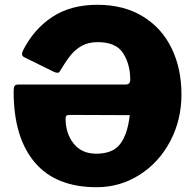

<svg xmlns="http://www.w3.org/2000/svg" viewBox="-20 -772 815 802"><path d="M388 -596Q349 -596 321.5 -580.5Q294 -565 274.5 -540.5Q255 -516 229 -473Q226 -468 220 -468Q214 -468 205 -472L81 -533Q72 -538 72 -546Q72 -553 76 -561Q121 -650 198 -701Q275 -752 387 -752Q497 -752 576.5 -703.5Q656 -655 697 -570Q738 -485 738 -378Q738 -271 691 -182Q644 -93 562.5 -41.5Q481 10 384 10Q212 10 124.5 -94.5Q37 -199 37 -389Q37 -406 40.5 -412.5Q44 -419 58 -419H505Q524 -419 524 -439Q524 -503 494.5 -549.5Q465 -596 388 -596ZM274 -292Q262 -292 258 -289Q254 -286 254 -276Q254 -215 287.5 -172.5Q321 -130 382 -130Q451 -130 482 -170.5Q513 -211 522 -291Z"/></svg>

Font: Libre Franklin ExtraBold
Style: Regular
Weight: 800
Designer: Pablo Impallari, Rodrigo Fuenzalida
Foundry: Impallari Type
Version: Version 1.002; ttfautohint (v1.5)